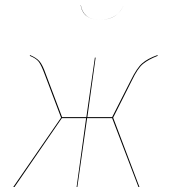

<svg xmlns="http://www.w3.org/2000/svg" viewBox="-20 -747 675 767"><path d="M610 -524Q572 -509 551 -491.5Q530 -474 507 -426L432 -277L537 0H533L428 -275H328L289 0H286L324 -275H227L38 0H33L224 -277L159 -449Q145 -487 134.5 -500.5Q124 -514 99 -524L100 -527Q126 -516 138 -502Q150 -488 163 -451L228 -279H325L359 -517H362L329 -279H428L503 -427Q527 -476 548.5 -494.5Q570 -513 609 -527ZM302 -727 303 -726Q307 -699 326 -683.5Q345 -668 381 -668Q448 -668 473 -724Q461 -696 437 -682Q413 -668 381 -668Q311 -668 302 -727Z"/></svg>

Font: Fira Sans Condensed Four
Style: Italic
Weight: 100
Width: 3
Italic angle: -8°
Designer: bBox Type GmbH & Carrois Corporate GbR & Edenspiekermann AG
Foundry: bBox Type GmbH & Carrois Corporate GbR & Edenspiekermann AG
Version: Version 4.301